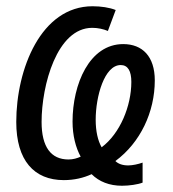

<svg xmlns="http://www.w3.org/2000/svg" viewBox="-20 -566 553 614"><path d="M370 28C393 28 421 24 436 18V-46C422 -41 404 -37 390 -37C372 -37 358 -42 349 -51C429 -110 475 -208 475 -309C475 -386 435 -425 374 -425C266 -425 212 -297 212 -177C212 -133 222 -94 238 -65C227 -60 214 -56 199 -56C143 -56 113 -96 113 -176C113 -293 162 -477 275 -477C293 -477 311 -473 325 -467L350 -534C330 -542 303 -546 276 -546C111 -546 32 -345 32 -176C32 -53 89 10 184 10C217 10 247 3 273 -9C297 15 330 28 370 28ZM305 -95C293 -116 286 -146 286 -183C286 -258 314 -358 366 -358C389 -358 400 -339 400 -304C400 -227 364 -139 305 -95Z"/></svg>

Font: Noto Sans Condensed
Style: Italic
Weight: 400
Width: 3
Italic angle: -12°
Designer: Monotype Design Team
Foundry: Monotype Imaging Inc.
Version: Version 2.013